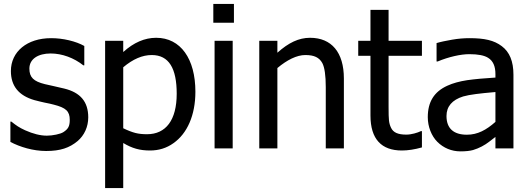

<svg xmlns="http://www.w3.org/2000/svg" viewBox="-20 -752 2685 973"><path d="M213.9 13.2C286.1 13.2 332 -2.9 372.6 -36.6C407.7 -65.9 427.2 -109.9 427.2 -157.2C427.2 -236.8 387.2 -283.2 305.7 -303.2L292.5 -306.2C273.4 -311 260.3 -314 252.9 -315.4C236.8 -318.8 221.2 -322.3 207 -325.7C150.4 -339.8 128.9 -359.9 128.9 -404.3C128.9 -453.6 173.8 -481 236.8 -481C294.9 -481 355 -458.5 402.3 -420.9H407.2V-519C386.2 -530.8 360.4 -540.5 329.6 -547.9C298.8 -555.2 268.6 -558.6 238.8 -558.6C117.2 -558.6 35.2 -490.2 35.2 -392.1C35.2 -316.4 74.7 -267.6 154.3 -244.6C173.8 -239.3 191.4 -235.4 206.5 -231.9C224.6 -228.5 240.2 -225.1 252.4 -221.7C314 -206.1 333.5 -188.5 333.5 -144.5C333.5 -111.8 325.2 -98.1 301.3 -82.5C293.5 -77.6 281.2 -73.2 264.6 -69.8C248 -66.4 232.4 -64.5 217.3 -64.5C184.6 -64.5 147.9 -73.7 107.4 -91.8C75.7 -106.4 63 -115.7 37.6 -135.7H32.7V-32.7C81.1 -7.3 147.5 13.2 213.9 13.2Z M970.2 -287.1C970.2 -453.6 895.5 -560.5 771.5 -560.5C713.4 -560.5 657.7 -536.6 604.5 -488.3V-545.4H512.7V201.2H604.5V-27.3C649.4 -0.5 687.5 10.7 740.2 10.7C784.7 10.7 824.2 -1.5 858.9 -26.4C928.7 -75.2 970.2 -168 970.2 -287.1ZM875.5 -276.9C875.5 -143.6 820.8 -71.8 725.1 -71.8C703.1 -71.8 683.6 -73.7 666.5 -78.1C649.4 -82.5 628.4 -90.3 604.5 -102.1V-411.1C653.8 -452.6 701.7 -473.1 749 -473.1C836.4 -473.1 875.5 -405.3 875.5 -276.9Z M1165.5 -731.9H1061V-636.7H1165.5ZM1159.2 -545.4H1067.4V0H1159.2Z M1722.7 -354C1722.7 -486.8 1660.2 -560.5 1551.3 -560.5C1494.1 -560.5 1442.4 -535.6 1385.7 -484.9V-545.4H1293.9V0H1385.7V-407.2C1434.6 -448.2 1483.9 -473.1 1527.3 -473.1C1572.8 -473.1 1597.7 -460.4 1613.3 -432.6C1625 -410.6 1630.9 -369.6 1630.9 -310.5V0H1722.7Z M2016.6 10.7C2047.4 10.7 2081.1 5.4 2118.2 -4.9V-87.4H2112.8C2095.7 -79.1 2064.9 -69.8 2039.1 -69.8C1996.6 -69.8 1973.1 -80.6 1961.9 -104C1956.1 -115.7 1952.6 -128.4 1951.2 -141.6C1949.7 -154.8 1949.2 -177.2 1949.2 -210V-469.2H2118.2V-545.4H1949.2V-702.1H1857.4V-545.4H1795.4V-469.2H1857.4V-167C1857.4 -46.4 1913.6 10.7 2016.6 10.7Z M2490.7 0H2582V-373C2582 -441.4 2562.5 -488.3 2522.9 -518.1C2483.4 -547.9 2435.5 -558.6 2358.9 -558.6C2331.1 -558.6 2301.3 -556.2 2270.5 -550.8C2239.7 -545.4 2213.4 -540 2192.4 -533.7V-440.4H2197.8C2253.9 -463.9 2314.9 -477.5 2358.4 -477.5C2402.8 -477.5 2434.6 -471.2 2453.6 -459C2478.5 -443.8 2490.7 -416.5 2490.7 -376.5V-358.9C2433.6 -355.5 2386.2 -351.1 2347.7 -345.7C2309.1 -339.8 2275.4 -330.6 2247.6 -317.9C2179.2 -287.1 2147.9 -234.9 2147.9 -158.2C2147.9 -109.9 2166.5 -63 2196.3 -33.2C2227.5 -2 2268.6 15.1 2313.5 15.1C2340.3 15.1 2361.8 12.7 2377.4 8.3C2408.2 -1 2436 -15.6 2460.9 -35.2C2472.2 -43.9 2481.9 -51.8 2490.7 -58.1ZM2490.7 -134.3C2444.3 -93.3 2400.4 -69.3 2346.2 -69.3C2278.3 -69.3 2242.7 -101.6 2242.7 -164.1C2242.7 -212.4 2271 -245.6 2327.1 -263.2C2360.4 -272.9 2414.1 -278.8 2481 -284.7L2490.7 -285.6Z"/></svg>

Font: SG Kara Light
Style: Regular
Weight: 400
Designer: Damoon Khanjanzadeh
Version: Version 1.000